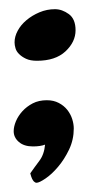

<svg xmlns="http://www.w3.org/2000/svg" viewBox="-20 -310 195 418"><path d="M140.6 -30.3Q140.6 -5.9 130.4 15.6Q120.1 37.1 106.4 53.2Q92.8 69.3 79.1 78.6Q65.4 87.9 59.6 87.9Q56.6 87.9 53.7 85Q51.8 83 49.8 79.1Q47.9 75.2 45.9 67.4Q54.7 54.7 65.4 40.5Q76.2 26.4 78.1 4.9Q73.2 6.8 66.4 7.8Q59.6 8.8 51.8 8.8Q32.2 8.8 21 -1Q9.8 -10.7 9.8 -24.4Q9.8 -34.2 14.6 -45.9Q19.5 -57.6 28.8 -67.9Q38.1 -78.1 51.3 -85Q64.5 -91.8 82 -91.8Q96.7 -91.8 107.9 -85.9Q119.1 -80.1 126.5 -70.8Q133.8 -61.5 137.2 -50.8Q140.6 -40 140.6 -30.3ZM144.5 -244.1Q144.5 -218.8 122.6 -198.2Q100.6 -177.7 60.5 -177.7Q45.9 -177.7 36.6 -182.1Q27.3 -186.5 21.5 -192.4Q15.6 -198.2 13.7 -205.1Q11.7 -211.9 11.7 -217.8Q11.7 -230.5 18.6 -243.2Q25.4 -255.9 37.6 -266.1Q49.8 -276.4 65.9 -283.2Q82 -290 99.6 -290Q115.2 -290 129.9 -279.3Q144.5 -268.6 144.5 -244.1Z"/></svg>

Font: BKP Parklife Text
Style: Regular
Weight: 400
Designer: Font Diner, Inc.; LA MECHKY PLUS GmbH
Foundry: Font Diner, Inc.; LA MECHKY PLUS GmbH
Version: Version 1.007